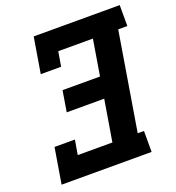

<svg xmlns="http://www.w3.org/2000/svg" viewBox="-133 -841 868 948"><g transform="rotate(-20 301.0 -367.5)"><path d="M29 0 60 -187H167L154 -110H336L372 -327H175L193 -437H390L421 -625H239L226 -548H119L150 -735H602V-625H554L469 -110H502V0Z"/></g></svg>

Font: Iosevka Etoile Extrabold
Style: Italic
Weight: 800
Italic angle: -9°
Designer: Belleve Invis
Foundry: Belleve Invis
Version: Version 22.1.2; ttfautohint (v1.8.4)